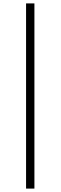

<svg xmlns="http://www.w3.org/2000/svg" viewBox="-20 -835 356 1127"><path d="M133 272V-815H182V272Z"/></svg>

Font: Noto Serif KR ExtraLight
Style: Regular
Weight: 400
Version: Version 2.002-H1;hotconv 1.1.0;makeotfexe 2.6.0